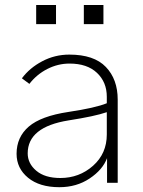

<svg xmlns="http://www.w3.org/2000/svg" viewBox="-20 -738 576 775"><path d="M91.8 -119.1Q91.8 -78.1 126.5 -48.8Q161.1 -19.5 223.6 -19.5Q299.8 -19.5 355.5 -68.8Q411.1 -118.2 411.1 -195.3V-285.2Q363.3 -268.6 256.8 -252Q91.8 -225.6 91.8 -119.1ZM46.9 -117.2Q46.9 -184.6 96.2 -227.1Q145.5 -269.5 255.9 -286.1Q366.2 -302.7 411.1 -321.3V-347.7Q411.1 -406.2 371.6 -443.8Q332 -481.4 260.7 -481.4Q213.9 -481.4 170.9 -459.5Q127.9 -437.5 98.6 -399.4L68.4 -421.9Q99.6 -463.9 150.4 -490.7Q201.2 -517.6 259.8 -517.6Q359.4 -517.6 407.2 -467.8Q455.1 -418 455.1 -335.9V0H412.1V-99.6Q394.5 -52.7 341.8 -17.6Q289.1 17.6 219.7 17.6Q139.6 17.6 93.3 -20.5Q46.9 -58.6 46.9 -117.2ZM126 -640.6V-717.8H206.1V-640.6ZM318.4 -640.6V-717.8H397.5V-640.6Z"/></svg>

Font: Gothic A1 ExtraLight
Style: Regular
Weight: 275
Designer: HanYang I&C Co.,Ltd.
Foundry: HanYang I&C Co.,Ltd.
Version: Version 2.50